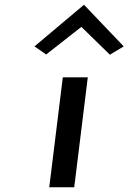

<svg xmlns="http://www.w3.org/2000/svg" viewBox="-20 -797 540 807"><path d="M125 -602 174 -568 322 -684 442 -567 500 -602 333 -777ZM292 -10 349 -472H244L187 -10Z"/></svg>

Font: Bluebird
Style: LiExtObl
Weight: 300
Designer: Jasper
Foundry: Cannot Into Space Fonts
Version: Version 0.98